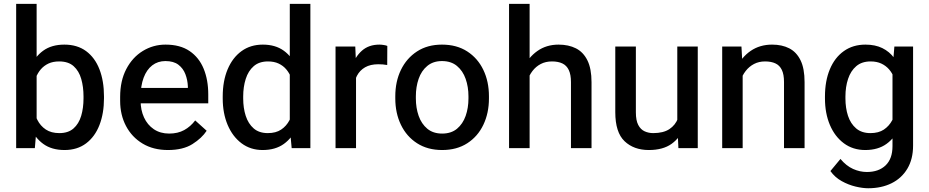

<svg xmlns="http://www.w3.org/2000/svg" viewBox="-20 -770 4830 998"><path d="M315.4 9.8Q248.5 9.8 204.6 -22.2Q160.6 -54.2 136.2 -111.3Q111.8 -168.5 103.5 -244.1V-283.2Q111.8 -360.4 136.2 -417.5Q160.6 -474.6 204.3 -506.3Q248 -538.1 314.5 -538.1Q381.8 -538.1 427.7 -504.2Q473.6 -470.2 497.1 -409.4Q520.5 -348.6 520.5 -269V-258.8Q520.5 -181.2 497.1 -120.4Q473.6 -59.6 427.7 -24.9Q381.8 9.8 315.4 9.8ZM64 0V-750H170.4V-108.4L161.1 0ZM288.6 -78.1Q334.5 -78.1 362.1 -102.3Q389.6 -126.5 401.9 -167.5Q414.1 -208.5 414.1 -258.8V-269Q414.1 -318.4 402.3 -359.6Q390.6 -400.9 363 -425.8Q335.4 -450.7 287.6 -450.7Q255.4 -450.7 231.9 -439.7Q208.5 -428.7 192.1 -409.7Q175.8 -390.6 166.3 -365.7Q156.7 -340.8 152.3 -313.5V-213.4Q158.7 -177.7 174.3 -146.7Q189.9 -115.7 218 -96.9Q246.1 -78.1 288.6 -78.1Z M853 9.8Q776.9 9.8 721.2 -23.7Q665.5 -57.1 635 -115Q604.5 -172.9 604.5 -245.6V-266.1Q604.5 -350.1 636.5 -411.1Q668.5 -472.2 722.4 -505.1Q776.4 -538.1 840.3 -538.1Q916.5 -538.1 965.6 -504.6Q1014.6 -471.2 1038.6 -412.8Q1062.5 -354.5 1062.5 -279.3V-232.9H660.6V-313H956.5V-321.3Q955.1 -354.5 943.6 -384.5Q932.1 -414.6 907.2 -433.6Q882.3 -452.6 839.8 -452.6Q800.3 -452.6 771.2 -430.2Q742.2 -407.7 726.6 -366Q710.9 -324.2 710.9 -266.1V-245.6Q710.9 -198.2 728.5 -159.7Q746.1 -121.1 779.5 -98.4Q813 -75.7 859.4 -75.7Q904.3 -75.7 937.3 -93.8Q970.2 -111.8 994.6 -144L1054.2 -90.3Q1029.3 -52.2 980.5 -21.2Q931.6 9.8 853 9.8Z M1345.2 9.8Q1282.2 9.8 1235.6 -25.1Q1189 -60.1 1163.3 -120.6Q1137.7 -181.2 1137.7 -258.3V-268.6Q1137.7 -349.1 1163.3 -409.9Q1189 -470.7 1235.6 -504.4Q1282.2 -538.1 1346.2 -538.1Q1411.6 -538.1 1455.3 -506.3Q1499 -474.6 1523.9 -417.2Q1548.8 -359.9 1556.6 -282.2V-243.2Q1548.8 -167.5 1524.2 -110.6Q1499.5 -53.7 1455.6 -22Q1411.6 9.8 1345.2 9.8ZM1372.1 -78.1Q1414.1 -78.1 1441.4 -96.4Q1468.8 -114.7 1484.6 -145Q1500.5 -175.3 1508.3 -212.4V-312.5Q1503.9 -340.8 1493.9 -365.7Q1483.9 -390.6 1467.8 -409.7Q1451.7 -428.7 1428.2 -439.7Q1404.8 -450.7 1373 -450.7Q1327.1 -450.7 1298.8 -426Q1270.5 -401.4 1257.3 -359.9Q1244.1 -318.4 1244.1 -268.6V-258.3Q1244.1 -208.5 1257.3 -167.7Q1270.5 -127 1298.6 -102.5Q1326.7 -78.1 1372.1 -78.1ZM1496.1 0 1486.3 -106.4V-750H1593.3V0Z M1830.6 0H1724.1V-528.3H1826.7L1830.6 -435.1ZM1992.7 -432.1Q1981 -434.1 1969.7 -435.1Q1958.5 -436 1946.3 -436Q1905.3 -436 1877.7 -420.2Q1850.1 -404.3 1835.4 -376.2Q1820.8 -348.1 1817.9 -310.5L1791 -303.2Q1791 -368.7 1808.3 -421.9Q1825.7 -475.1 1861.3 -506.6Q1897 -538.1 1952.1 -538.1Q1961.9 -538.1 1974.6 -536.1Q1987.3 -534.2 1993.2 -531.2Z M2034.7 -269.5Q2034.7 -346.2 2064 -406.7Q2093.3 -467.3 2147.7 -502.7Q2202.1 -538.1 2277.3 -538.1Q2354 -538.1 2408.7 -502.7Q2463.4 -467.3 2492.4 -406.7Q2521.5 -346.2 2521.5 -269.5V-258.3Q2521.5 -182.1 2492.4 -121.3Q2463.4 -60.5 2408.9 -25.4Q2354.5 9.8 2278.3 9.8Q2202.6 9.8 2147.9 -25.4Q2093.3 -60.5 2064 -121.3Q2034.7 -182.1 2034.7 -258.3ZM2141.6 -258.3Q2141.6 -209 2156.2 -167.5Q2170.9 -126 2201.2 -100.8Q2231.4 -75.7 2278.3 -75.7Q2325.2 -75.7 2355.5 -100.8Q2385.7 -126 2400.4 -167.5Q2415 -209 2415 -258.3V-269.5Q2415 -318.4 2400.4 -360.1Q2385.7 -401.9 2355.2 -427.2Q2324.7 -452.6 2277.3 -452.6Q2231.4 -452.6 2200.9 -427.2Q2170.4 -401.9 2156 -360.1Q2141.6 -318.4 2141.6 -269.5Z M2732.9 0H2626V-750H2732.9ZM2672.9 -284.7Q2673.3 -357.4 2699.7 -414.6Q2726.1 -471.7 2773.2 -504.9Q2820.3 -538.1 2883.3 -538.1Q2935.5 -538.1 2973.9 -518.6Q3012.2 -499 3033.4 -456.1Q3054.7 -413.1 3054.7 -342.3V0H2947.8V-343.3Q2947.8 -382.3 2936.5 -406Q2925.3 -429.7 2903.3 -440.2Q2881.3 -450.7 2849.1 -450.7Q2816.4 -450.7 2791 -437.5Q2765.6 -424.3 2747.8 -401.1Q2730 -377.9 2720.7 -347.9Q2711.4 -317.9 2711.4 -283.7Z M3500.5 -528.3H3606.9V0H3506.3L3500.5 -123.5ZM3556.6 -235.4Q3556.6 -164.6 3536.1 -109.4Q3515.6 -54.2 3470.7 -22.2Q3425.8 9.8 3352.5 9.8Q3274.4 9.8 3226.3 -36.1Q3178.2 -82 3178.2 -187V-528.3H3285.2V-186Q3285.2 -144 3297.6 -120.4Q3310.1 -96.7 3330.8 -87.4Q3351.6 -78.1 3375 -78.1Q3428.2 -78.1 3459.5 -98.9Q3490.7 -119.6 3504.2 -155.3Q3517.6 -190.9 3517.6 -234.4Z M3840.3 0H3733.9V-528.3H3834L3840.3 -415.5ZM3780.3 -284.7Q3781.2 -358.9 3807.9 -416Q3834.5 -473.1 3882.1 -505.6Q3929.7 -538.1 3993.2 -538.1Q4044.9 -538.1 4082.5 -518.8Q4120.1 -499.5 4141.1 -456.8Q4162.1 -414.1 4162.1 -343.3V0H4055.2V-344.2Q4055.2 -383.3 4043.9 -406.7Q4032.7 -430.2 4010.7 -440.4Q3988.8 -450.7 3956.5 -450.7Q3924.8 -450.7 3899.4 -437.5Q3874 -424.3 3856 -401.1Q3837.9 -377.9 3828.4 -347.9Q3818.8 -317.9 3818.8 -283.7Z M4492.7 208.5Q4463.9 208.5 4427 199.7Q4390.1 190.9 4355 171.4Q4319.8 151.9 4296.4 119.1L4348.6 56.2Q4378.9 92.3 4414.3 108.2Q4449.7 124 4485.8 124Q4547.4 124 4583.3 89.6Q4619.1 55.2 4619.1 -10.3V-410.2L4628.9 -528.3H4726.1V-13.2Q4726.1 57.1 4696.3 106.9Q4666.5 156.7 4614 182.6Q4561.5 208.5 4492.7 208.5ZM4477.5 9.8Q4413.6 9.8 4366.5 -25.1Q4319.3 -60.1 4293.7 -120.6Q4268.1 -181.2 4268.1 -258.3V-268.6Q4268.1 -349.1 4293.5 -409.9Q4318.8 -470.7 4366.2 -504.4Q4413.6 -538.1 4478.5 -538.1Q4529.3 -538.1 4566.2 -520Q4603 -502 4628.2 -468.3Q4653.3 -434.6 4668 -387.5Q4682.6 -340.3 4689 -282.2V-243.2Q4681.2 -167.5 4656.5 -110.6Q4631.8 -53.7 4587.9 -22Q4543.9 9.8 4477.5 9.8ZM4504.4 -78.1Q4546.9 -78.1 4574.2 -96.4Q4601.6 -114.7 4617.7 -145Q4633.8 -175.3 4641.1 -212.4V-312.5Q4636.7 -340.8 4627.2 -365.7Q4617.7 -390.6 4601.1 -409.7Q4584.5 -428.7 4560.8 -439.7Q4537.1 -450.7 4505.4 -450.7Q4459.5 -450.7 4430.7 -426Q4401.9 -401.4 4388.2 -359.9Q4374.5 -318.4 4374.5 -268.6V-258.3Q4374.5 -208.5 4387.9 -167.7Q4401.4 -127 4430.2 -102.5Q4459 -78.1 4504.4 -78.1Z"/></svg>

Font: Heebo Medium
Style: Regular
Weight: 500
Designer: Oded Ezer
Foundry: Ezer Type House
Version: Version 3.100